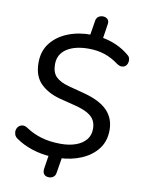

<svg xmlns="http://www.w3.org/2000/svg" viewBox="-101 -891 801 1081"><g transform="rotate(10 300.0 -350.5)"><path d="M256 122Q237 122 227.5 111Q218 100 221 78L235 -12L248 5Q189 2 136.5 -15.5Q84 -33 46 -60Q32 -69 27.5 -82Q23 -95 25.5 -107.5Q28 -120 37 -129Q46 -138 59.5 -139.5Q73 -141 88 -131Q128 -104 177 -89.5Q226 -75 289 -75Q336 -75 373 -88Q410 -101 431.5 -126.5Q453 -152 453 -189Q453 -218 441.5 -238.5Q430 -259 403.5 -274.5Q377 -290 330 -302L239 -325Q169 -344 127.5 -386Q86 -428 86 -504Q86 -571 122.5 -617Q159 -663 220 -687Q281 -711 355 -710L344 -698L359 -791Q361 -806 372 -814.5Q383 -823 399 -823Q414 -823 425 -813Q436 -803 432 -782L419 -697L412 -705Q456 -698 497 -680Q538 -662 572 -633Q582 -625 584.5 -614Q587 -603 584 -591Q581 -579 572.5 -571.5Q564 -564 551 -563.5Q538 -563 522 -574Q485 -602 443 -616Q401 -630 351 -630Q272 -630 225.5 -599Q179 -568 179 -511Q179 -464 203 -440Q227 -416 275 -403L366 -379Q459 -355 502.5 -310.5Q546 -266 546 -199Q546 -134 511 -89.5Q476 -45 418.5 -21Q361 3 293 5L311 -13L294 90Q292 105 281.5 113.5Q271 122 256 122Z"/></g></svg>

Font: Nunito ExtraLight Medium
Style: Italic
Weight: 500
Italic angle: -9°
Version: Version 3.602